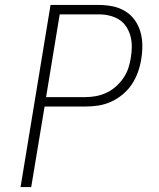

<svg xmlns="http://www.w3.org/2000/svg" viewBox="-20 -755 640 775"><path d="M63 0 184 -735H378Q407 -735 434.5 -729.5Q462 -724 485 -710Q508 -696 523.5 -674.5Q539 -653 546.5 -627.5Q554 -602 554.5 -573.5Q555 -545 550 -516Q546 -490 537 -464.5Q528 -439 513 -416Q498 -393 476 -374.5Q454 -356 428.5 -344.5Q403 -333 377 -329Q351 -325 325 -325H160L106 0ZM166 -363H325Q346 -363 367.5 -367Q389 -371 409.5 -380.5Q430 -390 447.5 -405.5Q465 -421 478 -440Q491 -459 498 -480Q505 -501 508 -522Q512 -545 512 -567Q512 -589 506.5 -609.5Q501 -630 489.5 -647.5Q478 -665 460.5 -676Q443 -687 422 -692Q401 -697 379 -697H221Z"/></svg>

Font: Iosevka Aile XLt Obl
Style: Regular
Weight: 200
Italic angle: -9°
Designer: Belleve Invis
Foundry: Belleve Invis
Version: Version 31.1.0; ttfautohint (v1.8.4)